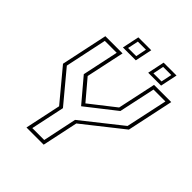

<svg xmlns="http://www.w3.org/2000/svg" viewBox="-224 -974 1117 1117"><g transform="rotate(45 334.5 -415.5)"><path d="M178 0 225 -221.5 66 -412.5 127 -700H268.5L218 -463.5L325 -337H315.5L477 -463.5L527.5 -700H669L608 -412.5L366.5 -221.5L319.5 0ZM204.5 -21.5H302.5L346.5 -231L587.5 -422L642.5 -678.5H544.5L496.5 -454L316 -312.5H315L194.5 -455L242 -678.5H144L89.5 -420.5L248.5 -229.5ZM453.5 -726 475.5 -831H581.5L559.5 -726ZM245.5 -726 267.5 -831H373.5L351.5 -726ZM269 -745H336L349.5 -811.5H283ZM477.5 -745H544L558 -811.5H491Z"/></g></svg>

Font: Tourney ExtraLight
Style: Italic
Weight: 250
Italic angle: -12°
Version: Version 1.015